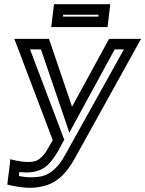

<svg xmlns="http://www.w3.org/2000/svg" viewBox="-20 -859 692 914"><path d="M614 -674H516H499L491 -659L323 -351L218 -660L213 -674H197H89H48L62 -638L231 -192L211 -157C196 -129 182 -113 167 -102C154 -92 139 -88 114 -88C96 -88 78 -90 59 -94L29 -101L26 -70L17 0L15 20L34 24C65 31 95 35 122 35C172 35 218 22 251 -2C283 -25 312 -61 336 -105L632 -639L652 -674H614ZM570 -624 292 -125C271 -86 250 -60 224 -41C200 -23 171 -15 128 -15C109 -15 90 -17 70 -21L72 -40C84 -39 96 -38 108 -38C140 -38 172 -47 194 -63C215 -78 236 -105 255 -137L280 -183L286 -194L282 -204L123 -624H175L293 -278L310 -227L338 -279L526 -624H570ZM495 -755 502 -814 505 -839H480H262H237L234 -814L227 -755L224 -730H249H467H492L495 -755ZM448 -780H280L281 -789H449L448 -780Z"/></svg>

Font: Gamestation Text Outline
Style: Italic
Weight: 400
Designer: Jonas Hecksher
Foundry: Jonas Hecksher, Playtypeª, e-types AS
Version: Version 1.003